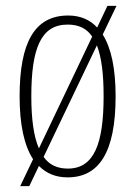

<svg xmlns="http://www.w3.org/2000/svg" viewBox="-20 -596 461 656"><path d="M93 -52 49 40H80L113 -29C139 -3 171 10 211 10C318 10 375 -75 375 -267C375 -362 360 -432 331 -478L378 -576H347L312 -502C287 -529 254 -543 213 -543C99 -543 47 -452 47 -267C47 -169 63 -98 93 -52ZM295 -471 113 -89C95 -130 87 -190 87 -267C87 -431 120 -512 211 -512C249 -512 276 -499 295 -471ZM212 -20C175 -20 148 -33 129 -60L311 -441C327 -400 334 -343 334 -267C334 -106 302 -20 212 -20Z"/></svg>

Font: Noto Serif Tamil ExtraCondensed ExtraLight
Style: Regular
Weight: 200
Width: 2
Designer: Indian Type Foundry, Tom Grace, and the Monotype Design Team
Foundry: Monotype Imaging Inc.
Version: Version 2.004